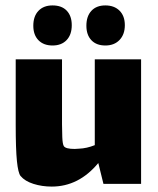

<svg xmlns="http://www.w3.org/2000/svg" viewBox="-20 -679 582 709"><path d="M501 -460V0H362L343 -77Q271 10 171 10Q135 10 103.5 0Q72 -10 56 -29Q47 -40 42.5 -84Q38 -128 38 -218V-460H209V-220Q209 -200 210 -173Q211 -146 216 -139Q223 -129 256 -129L272 -130Q300 -131 330 -143V-460ZM174 -511Q141 -511 122 -530.5Q103 -550 103 -584Q103 -619 122 -639Q141 -659 174 -659Q208 -659 226.5 -639.5Q245 -620 245 -586Q245 -551 226 -531Q207 -511 174 -511ZM369 -511Q336 -511 317.5 -530.5Q299 -550 299 -584Q299 -619 317.5 -639Q336 -659 369 -659Q402 -659 421.5 -639.5Q441 -620 441 -586Q441 -552 421.5 -531.5Q402 -511 369 -511Z"/></svg>

Font: Lalezar
Style: Regular
Weight: 400
Designer: Borna Izadpanah
Foundry: Borna Izadpanah
Version: Version 1.004